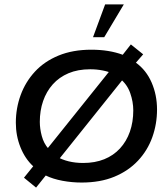

<svg xmlns="http://www.w3.org/2000/svg" viewBox="-20 -820 757 873"><path d="M144 33 89 -12 131 -64Q94 -98 73 -150.5Q52 -203 52 -262Q52 -328 74 -388Q96 -448 139 -494.5Q182 -541 246.5 -567.5Q311 -594 395 -594Q476 -594 538 -571L575 -618L631 -573L598 -535Q645 -501 669.5 -444.5Q694 -388 694 -322Q694 -256 672.5 -196Q651 -136 607.5 -89.5Q564 -43 500 -16.5Q436 10 351 10Q307 10 264 2Q221 -6 188 -22ZM161 -266Q161 -235 170 -201.5Q179 -168 200 -144L188 -135L491 -513L494 -485Q475 -494 447.5 -499.5Q420 -505 390 -505Q334 -505 291.5 -487Q249 -469 220 -436.5Q191 -404 176 -360.5Q161 -317 161 -266ZM237 -82 236 -109Q287 -79 358 -79Q412 -79 454 -96Q496 -113 525.5 -145Q555 -177 570.5 -221Q586 -265 586 -318Q586 -357 572 -397Q558 -437 525 -463L546 -468ZM403 -651 458 -800H543L454 -651Z"/></svg>

Font: Rokkitt Medium
Style: Italic
Weight: 500
Italic angle: -9°
Designer: Vernon Adams
Foundry: Vernon Adams
Version: Version 3.103